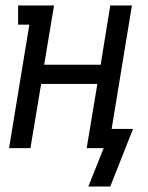

<svg xmlns="http://www.w3.org/2000/svg" viewBox="-20 -540 540 700"><path d="M382 140H302L358 0H296L335 -234H130L91 0H13L87 -450H46V-520H177L141 -304H347L382 -520H461L387 -70H465Z"/></svg>

Font: Iosevka Gothic
Style: Italic
Weight: 400
Italic angle: -9°
Monospace: yes
Designer: Belleve Invis
Foundry: Belleve Invis
Version: Version 15.5.1; ttfautohint (v1.8.4)